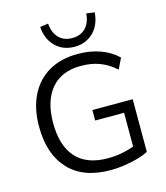

<svg xmlns="http://www.w3.org/2000/svg" viewBox="-134 -1037 995 1149"><g transform="rotate(-15 363.0 -463.0)"><path d="M409 9Q239 9 150 -87Q61 -183 61 -352Q61 -464 101 -545Q141 -626 216 -670Q291 -714 397 -714Q472 -714 535 -691.5Q598 -669 642 -626L610 -560Q562 -602 511 -621Q460 -640 396 -640Q276 -640 212 -564.5Q148 -489 148 -352Q148 -212 214 -138Q280 -64 411 -64Q496 -64 574 -93V-302H395V-367H645V-41Q617 -26 577.5 -15Q538 -4 494 2.5Q450 9 409 9ZM391 -760Q321 -760 274.5 -805Q228 -850 222 -928L273 -935Q278 -877 309 -845.5Q340 -814 391 -814Q442 -814 473.5 -845.5Q505 -877 509 -935L560 -928Q554 -850 507.5 -805Q461 -760 391 -760Z"/></g></svg>

Font: Nunito Sans
Style: Regular
Weight: 400
Designer: Vernon Adams
Foundry: Vernon Adams
Version: Version 3.101; ttfautohint (v1.8.4.7-5d5b);gftools[0.9.27]